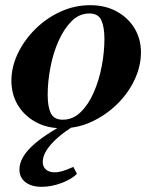

<svg xmlns="http://www.w3.org/2000/svg" viewBox="-20 -482 588 741"><path d="M219 13Q161 13 117 -11.5Q73 -36 48.5 -77Q24 -118 24 -171Q24 -224 49 -276Q74 -328 116.5 -370Q159 -412 213.5 -437Q268 -462 328 -462Q386 -462 430 -438Q474 -414 499 -373Q524 -332 524 -280Q524 -227 499.5 -174.5Q475 -122 432 -80Q389 -38 334.5 -12.5Q280 13 219 13ZM222 -20Q261 -20 291 -49Q321 -78 341.5 -124.5Q362 -171 372.5 -226Q383 -281 383 -332Q383 -378 371 -404Q359 -430 325 -430Q286 -430 256.5 -400.5Q227 -371 206 -324Q185 -277 174.5 -221.5Q164 -166 164 -116Q164 -69 176.5 -44.5Q189 -20 222 -20ZM141 239Q101 239 78 221Q55 203 55 172Q55 129 101.5 84Q148 39 244 -11L287 -9Q223 27 184 67.5Q145 108 145 143Q145 162 157.5 172.5Q170 183 191 183Q205 183 222 178Q239 173 263 162L277 189Q256 210 217 224.5Q178 239 141 239Z"/></svg>

Font: Libre Bodoni SemiBold
Style: Italic
Weight: 600
Italic angle: -13°
Version: Version 2.003